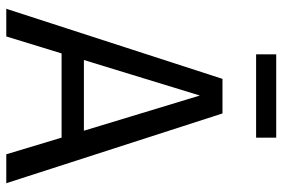

<svg xmlns="http://www.w3.org/2000/svg" viewBox="-164 -735 899 611"><g transform="rotate(90 285.5 -429.5)"><path d="M418 -859V-795H153V-859ZM471 0 418 -176H150L96 0H8L231 -688H341L563 0ZM171 -247H396L284 -616Z"/></g></svg>

Font: FiraGO Book
Style: Regular
Weight: 350
Designer: bBox Type
Foundry: bBox Type GmbH
Version: Version 1.001;PS 001.001;hotconv 1.0.88;makeotf.lib2.5.64775